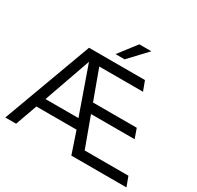

<svg xmlns="http://www.w3.org/2000/svg" viewBox="-199 -1203 1470 1433"><g transform="rotate(30 536.0 -486.5)"><path d="M107 0H14L295 -763H777L808 -680H431L525 -424H902L931 -342H555L650 -83H1027L1058 0H583L520 -187H174ZM347 -672 205 -269H489ZM568 -821H490L607 -973H711Z"/></g></svg>

Font: Open Sauce One
Style: Regular
Weight: 400
Designer: Alfredo Marco Pradil
Foundry: Creative Sauce Fz LLC
Version: Version 1.477